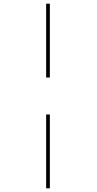

<svg xmlns="http://www.w3.org/2000/svg" viewBox="-20 -780 523 1040"><path d="M230 -360V-760H250V-360ZM230 240V-160H250V240Z"/></svg>

Font: Noto Serif Display Condensed SemiBold
Style: Italic
Weight: 600
Width: 3
Italic angle: -12°
Designer: Monotype Design Team
Foundry: Monotype Imaging Inc.
Version: Version 2.009